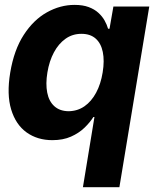

<svg xmlns="http://www.w3.org/2000/svg" viewBox="-20 -573 640 797"><path d="M324.2 204.1 372.1 -87.4H367.7Q353.5 -64.9 330.6 -42.7Q307.6 -20.5 274.7 -5.9Q241.7 8.8 197.3 8.8Q135.3 8.8 90.3 -23.4Q45.4 -55.7 26.4 -118.4Q7.3 -181.2 22.5 -272Q38.1 -365.7 78.6 -428.2Q119.1 -490.7 174.6 -521.7Q230 -552.7 289.6 -552.7Q323.7 -552.7 347.9 -543.7Q372.1 -534.7 388.2 -520Q404.3 -505.4 414.1 -488Q423.8 -470.7 428.7 -453.6H434.6L450.7 -545.9H599.6L475.6 204.1ZM264.6 -111.3Q301.8 -111.8 330.6 -131.8Q359.4 -151.9 378.9 -188Q398.4 -224.1 406.2 -272.5Q414.1 -321.3 406.7 -357.2Q399.4 -393.1 377.2 -412.8Q355 -432.6 317.9 -432.6Q280.8 -432.6 252 -412.1Q223.1 -391.6 203.9 -355.7Q184.6 -319.8 176.8 -272.5Q168.9 -225.1 176 -188.7Q183.1 -152.3 205.6 -132.1Q228 -111.8 264.6 -111.3Z"/></svg>

Font: Inter Tight
Style: Bold Italic
Weight: 700
Italic angle: -9.39999°
Designer: Rasmus Andersson
Foundry: rsms
Version: Version 3.004